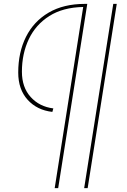

<svg xmlns="http://www.w3.org/2000/svg" viewBox="-20 -760 654 990"><path d="M414 210 564 -740H582L432 210ZM255 -201 250 -183Q171 -192 122.5 -245.5Q74 -299 74 -386Q74 -490 114 -570Q154 -650 231 -695Q308 -740 418 -740H430L280 210H262L409 -724Q305 -722 234.5 -677.5Q164 -633 128.5 -558Q93 -483 93 -390Q93 -310 138 -260Q183 -210 255 -201Z"/></svg>

Font: Georama Extended Thin
Style: Italic
Weight: 100
Width: 7
Italic angle: -9°
Designer: Jean-Baptiste Levee
Foundry: Production Type
Version: Version 1.000